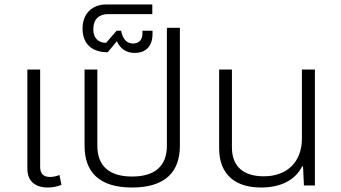

<svg xmlns="http://www.w3.org/2000/svg" viewBox="-20 -827 1520 856"><path d="M192 9C211 9 234 6 254 -3L245 -47C234 -42 217 -38 204 -38C175 -38 159 -51 159 -83V-517H102V-75C102 -12 146 9 192 9Z M569 9C718 9 782 -62 782 -177V-703H724V-177C724 -89 673 -40 569 -40C465 -40 414 -89 414 -177V-517H357V-177C357 -62 420 9 569 9Z M581 -591C626 -591 660 -617 660 -676V-690H615V-677C615 -649 599 -633 573 -633C545 -633 527 -653 520 -690H500L453 -636C416 -636 396 -660 396 -696C396 -743 423 -764 462 -764H659V-807H452C395 -807 348 -770 348 -700C348 -631 390 -594 460 -594L501 -643C517 -609 543 -591 581 -591Z M1143 9C1237 9 1297 -27 1327 -85H1331L1335 0H1384V-517H1326V-209C1326 -106 1261 -41 1156 -41C1065 -41 1014 -85 1014 -170V-517H957V-165C957 -45 1034 9 1143 9Z"/></svg>

Font: Noto Sans Thai UI Light
Style: Regular
Weight: 300
Designer: Monotype Design Team
Foundry: Monotype Imaging Inc.
Version: Version 2.000